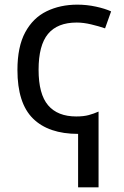

<svg xmlns="http://www.w3.org/2000/svg" viewBox="-20 -566 532 826"><path d="M313 -546Q353 -546 392.5 -537.5Q432 -529 458 -517L432 -444Q406 -453 372.5 -461Q339 -469 310 -469Q227 -469 186.5 -420Q146 -371 146 -266Q146 -161 187 -113Q228 -65 308 -65Q340 -65 362 -71Q384 -77 404 -86V240H316V10Q189 10 122 -56Q55 -122 55 -265Q55 -365 88.5 -427Q122 -489 180.5 -517.5Q239 -546 313 -546Z"/></svg>

Font: Apis
Style: Regular
Weight: 400
Designer: Monotype Design Team
Foundry: Monotype Imaging Inc.
Version: Version 2.000; build 0001